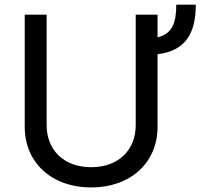

<svg xmlns="http://www.w3.org/2000/svg" viewBox="-20 -790 905 822"><path d="M818.2 -769.9H734.7C734.7 -692.5 717.3 -644.5 654.5 -630.3V-727.3H561.1V-254.3C561.1 -149.5 489 -74.2 370.4 -74.2C251.4 -74.2 179.7 -149.5 179.7 -254.3V-727.3H85.9V-246.4C85.9 -96.6 198.2 12.4 370.4 12.4C542.3 12.4 654.5 -96.6 654.5 -246.4V-557.9C772.4 -572.1 818.2 -644.9 818.2 -769.9Z"/></svg>

Font: Margiela Sans Text
Style: Regular
Weight: 400
Designer: Stefan Endress, Andreas Faust
Version: Version 1.100;FEAKit 1.0